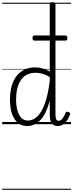

<svg xmlns="http://www.w3.org/2000/svg" viewBox="-20 -1135 670 1755"><path d="M229 17Q180 17 144.5 -11.5Q109 -40 90 -93.5Q71 -147 71 -223Q71 -275 80 -320.5Q89 -366 107.5 -402.5Q126 -439 154 -465Q182 -491 219 -505Q256 -519 302 -519Q337 -519 369 -509.5Q401 -500 435 -481V-1096Q435 -1106 441 -1110.5Q447 -1115 461 -1115Q475 -1115 481 -1110.5Q487 -1106 487 -1096V-95Q487 -65 492.5 -48Q498 -31 516 -31Q528 -31 538 -38.5Q548 -46 558.5 -62Q569 -78 580 -105Q583 -112 590 -113.5Q597 -115 606 -111Q616 -108 619.5 -101.5Q623 -95 620 -89Q609 -55 591.5 -31.5Q574 -8 553 4.5Q532 17 508 17Q484 17 468 6Q452 -5 443.5 -26Q435 -47 435 -78Q435 -113 435 -147.5Q435 -182 435 -216Q413 -133 382 -81.5Q351 -30 312.5 -6.5Q274 17 229 17ZM127 -224Q127 -174 138 -130.5Q149 -87 173 -60Q197 -33 237 -33Q281 -33 320 -69.5Q359 -106 389 -186Q419 -266 435 -397V-430Q397 -454 364 -462Q331 -470 304 -470Q271 -470 243 -460Q215 -450 193.5 -429.5Q172 -409 157 -379.5Q142 -350 134.5 -311Q127 -272 127 -224ZM296 -764Q285 -764 281 -770Q277 -776 277 -786Q277 -797 281 -804Q285 -811 296 -811H576Q588 -811 592 -804Q596 -797 596 -786Q596 -776 592 -770Q588 -764 576 -764ZM0 590H630V600H0ZM0 -20H630V0H0ZM0 -505H630V-500H0ZM0 -1110H630V-1100H0Z"/></svg>

Font: Playwrite FR Moderne Guides
Style: Regular
Weight: 400
Designer: Veronika Burian, José Scaglione
Foundry: TypeTogether
Version: Version 1.003